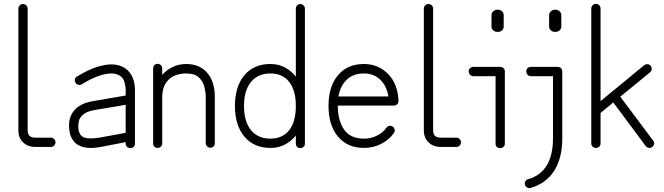

<svg xmlns="http://www.w3.org/2000/svg" viewBox="-20 -752 3436 993"><path d="M164 8Q124 8 99.5 -15.5Q75 -39 75 -78V-707Q75 -717 82 -724Q89 -731 99 -731Q109 -731 116 -724Q123 -717 123 -707V-78Q123 -74 124.5 -64.5Q126 -55 135 -47.5Q144 -40 164 -40H243Q253 -40 260 -33Q267 -26 267 -16Q267 -6 260 1Q253 8 243 8Z M654 14Q644 14 637 7.5Q630 1 630 -9V-17L507 7Q461 16 429 12Q397 8 375 -8Q359 -21 349.5 -40.5Q340 -60 338 -85Q332 -143 363.5 -180.5Q395 -218 461 -229L630 -258V-286Q630 -306 623.5 -328.5Q617 -351 597 -362Q581 -372 556 -372Q494 -372 403 -316Q394 -311 385 -313.5Q376 -316 371 -324Q365 -333 367.5 -342.5Q370 -352 378 -356Q437 -392 481 -405.5Q525 -419 556 -419Q577 -419 592.5 -414.5Q608 -410 619 -404Q648 -388 663 -357.5Q678 -327 678 -286V-9Q678 1 671.5 7.5Q665 14 654 14ZM499 -41 630 -65V-210L470 -183Q429 -176 410.5 -160Q392 -144 388 -125.5Q384 -107 385 -90Q388 -59 404 -47Q428 -29 499 -41Z M795 13Q785 13 778.5 6.5Q772 0 772 -10V-398Q772 -408 778.5 -415Q785 -422 795 -422Q805 -422 812 -415Q819 -408 819 -398V-365Q842 -391 874 -406Q906 -421 943 -421Q1012 -421 1051.5 -375.5Q1091 -330 1091 -252V-12Q1091 -2 1084.5 5Q1078 12 1068 12Q1058 12 1051 5Q1044 -2 1044 -12V-252Q1044 -275 1037 -303Q1030 -331 1008.5 -351.5Q987 -372 943 -372Q885 -372 852 -340Q819 -308 819 -249V-10Q819 0 812 6.5Q805 13 795 13Z M1533 14Q1523 14 1516.5 7.5Q1510 1 1510 -9V-51Q1487 -22 1454 -4.5Q1421 13 1378 13Q1293 13 1244 -45.5Q1195 -104 1195 -204Q1195 -305 1244 -363Q1293 -421 1378 -421Q1421 -421 1454 -403Q1487 -385 1510 -356V-707Q1510 -717 1516.5 -724Q1523 -731 1533 -731Q1543 -731 1550 -724Q1557 -717 1557 -707V-9Q1557 1 1550 7.5Q1543 14 1533 14ZM1378 -35Q1442 -35 1476 -79Q1510 -123 1510 -204Q1510 -284 1476 -328Q1442 -372 1378 -372Q1314 -372 1278 -328Q1242 -284 1242 -204Q1242 -123 1278 -79Q1314 -35 1378 -35Z M1862 13Q1777 13 1728 -45.5Q1679 -104 1679 -204Q1679 -305 1728 -363Q1777 -421 1862 -421Q1936 -421 1986.5 -370Q2037 -319 2041 -232V-229Q2041 -220 2034 -213Q2028 -206 2017 -206H1727Q1727 -129 1759.5 -82Q1792 -35 1862 -35Q1898 -35 1929.5 -50.5Q1961 -66 1978 -91Q1984 -99 1993.5 -101Q2003 -103 2011 -97Q2019 -92 2021 -82Q2023 -72 2017 -64Q1993 -29 1951.5 -8Q1910 13 1862 13ZM1730 -253H1989Q1979 -310 1945.5 -341Q1912 -372 1862 -372Q1808 -372 1774.5 -341Q1741 -310 1730 -253Z M2261 8Q2221 8 2196.5 -15.5Q2172 -39 2172 -78V-707Q2172 -717 2179 -724Q2186 -731 2196 -731Q2206 -731 2213 -724Q2220 -717 2220 -707V-78Q2220 -74 2221.5 -64.5Q2223 -55 2232 -47.5Q2241 -40 2261 -40H2340Q2350 -40 2357 -33Q2364 -26 2364 -16Q2364 -6 2357 1Q2350 8 2340 8Z M2566 14Q2556 14 2549.5 7.5Q2543 1 2543 -9V-358H2428Q2418 -358 2411 -365.5Q2404 -373 2404 -383Q2404 -393 2411 -399.5Q2418 -406 2428 -406H2566Q2577 -406 2584 -399.5Q2591 -393 2591 -383V-9Q2591 1 2584 7.5Q2577 14 2566 14ZM2554 -587Q2540 -587 2531 -595Q2522 -603 2522 -613V-675Q2522 -685 2531 -693.5Q2540 -702 2554 -702Q2568 -702 2576.5 -693.5Q2585 -685 2585 -675V-613Q2585 -603 2576.5 -595Q2568 -587 2554 -587Z M2724 220Q2715 223 2706.5 218Q2698 213 2695 204Q2694 202 2694 197Q2694 189 2699 182.5Q2704 176 2711 175Q2840 138 2840 -37V-358H2725Q2715 -358 2708.5 -365.5Q2702 -373 2702 -383Q2702 -393 2708.5 -399.5Q2715 -406 2725 -406H2864Q2874 -406 2881 -399.5Q2888 -393 2888 -383V-37Q2888 66 2846 131.5Q2804 197 2724 220ZM2851 -587Q2838 -587 2829 -595Q2820 -603 2820 -613V-675Q2820 -685 2829 -693.5Q2838 -702 2851 -702Q2865 -702 2874 -693.5Q2883 -685 2883 -675V-613Q2883 -603 2874 -595Q2865 -587 2851 -587Z M3062 13Q3052 13 3045 6.5Q3038 0 3038 -10V-708Q3038 -718 3045 -725Q3052 -732 3062 -732Q3072 -732 3079 -725Q3086 -718 3086 -708V-229L3312 -415Q3320 -421 3329.5 -420Q3339 -419 3346 -411Q3351 -404 3350.5 -394.5Q3350 -385 3342 -378L3188 -252L3358 -25Q3365 -18 3363 -8Q3361 2 3353 8Q3346 14 3336 12.5Q3326 11 3320 4L3152 -222L3086 -168V-10Q3086 0 3079 6.5Q3072 13 3062 13Z"/></svg>

Font: Zen Kurenaido
Style: ARC
Weight: 400
Designer: Yoshimichi Ohira
Foundry: Positype
Version: Version 1.001